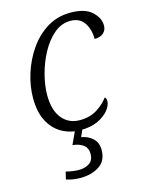

<svg xmlns="http://www.w3.org/2000/svg" viewBox="-117 -617 697 919"><g transform="rotate(-15 231.5 -157.5)"><path d="M225 10Q175 10 134 -13Q93 -36 69 -81.5Q45 -127 45 -197Q45 -255 64 -316Q83 -377 119 -429.5Q155 -482 206.5 -514Q258 -546 324 -546Q394 -546 428.5 -514.5Q463 -483 463 -445Q463 -422 447 -408Q431 -394 403 -394Q403 -443 380.5 -475.5Q358 -508 313 -508Q268 -508 231.5 -477Q195 -446 168.5 -397Q142 -348 128 -293.5Q114 -239 114 -193Q114 -118 147 -77.5Q180 -37 235 -37Q285 -37 320.5 -59.5Q356 -82 377 -111Q385 -106 385 -92Q385 -71 366.5 -47.5Q348 -24 312.5 -7Q277 10 225 10ZM166 231Q151 231 132.5 228.5Q114 226 96 220L105 183Q120 187 137 189.5Q154 192 168 192Q199 192 220.5 178Q242 164 242 130Q242 103 223 88Q204 73 169 69L205 -9H242L219 43Q253 49 275.5 70Q298 91 298 127Q298 181 259.5 206Q221 231 166 231Z"/></g></svg>

Font: Noto Serif Light
Style: Italic
Weight: 300
Italic angle: -12°
Designer: Monotype Design Team
Foundry: Monotype Imaging Inc.
Version: Version 2.013